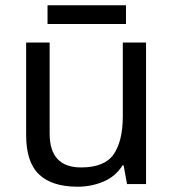

<svg xmlns="http://www.w3.org/2000/svg" viewBox="-20 -697 658 727"><path d="M533 -536V0H461L448 -71H444Q418 -29 372 -9.5Q326 10 274 10Q177 10 128 -36.5Q79 -83 79 -185V-536H168V-191Q168 -63 287 -63Q376 -63 410.5 -113Q445 -163 445 -257V-536ZM457 -677V-606H160V-677Z"/></svg>

Font: Noto Sans PhagsPa
Style: Regular
Weight: 400
Designer: Monotype Design Team
Foundry: Monotype Imaging Inc.
Version: Version 2.004; ttfautohint (v1.8.4.7-5d5b)